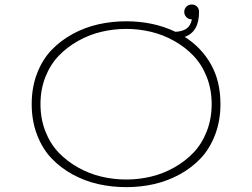

<svg xmlns="http://www.w3.org/2000/svg" viewBox="-20 -798 1090 830"><path d="M526 11Q463 11 404.5 -2.2Q346 -15.5 293.5 -44.2Q241 -73 202 -114.2Q163 -155.5 140 -215.8Q117 -276 117 -348Q117 -420 140 -480Q163 -540 202 -581Q241 -622 293.5 -650.8Q346 -679.5 404.8 -692.8Q463.5 -706 526 -706Q643 -706 738.5 -660.5Q768.5 -662 786.2 -674.2Q804 -686.5 809.5 -714.5H808.5Q795 -714.5 785.8 -723.8Q776.5 -733 776.5 -746.5Q776.5 -760 785.8 -769.2Q795 -778.5 808.5 -778.5Q823 -778.5 831.8 -769.5Q840.5 -760.5 840.5 -746.5Q840.5 -660.5 778.5 -638.5Q850.5 -593 891.8 -520Q933 -447 933 -348Q933 -276 910 -215.8Q887 -155.5 848.2 -114.2Q809.5 -73 757 -44.2Q704.5 -15.5 646.2 -2.2Q588 11 526 11ZM526 -22Q580.5 -22 632.8 -34.5Q685 -47 732.8 -73.8Q780.5 -100.5 816.5 -138.2Q852.5 -176 873.8 -230.2Q895 -284.5 895 -348Q895 -411.5 873.8 -465.2Q852.5 -519 816.5 -556.8Q780.5 -594.5 732.8 -621.2Q685 -648 632.8 -660.5Q580.5 -673 526 -673Q471 -673 418.2 -660.5Q365.5 -648 317.8 -621.2Q270 -594.5 233.8 -556.8Q197.5 -519 176.2 -465.2Q155 -411.5 155 -348Q155 -284.5 176.2 -230.2Q197.5 -176 233.8 -138.2Q270 -100.5 317.8 -73.8Q365.5 -47 418.2 -34.5Q471 -22 526 -22Z"/></svg>

Font: League Mono Extended Thin
Style: Regular
Weight: 100
Width: 9
Designer: Tyler Finck
Foundry: The League of Moveable Type / Tyler Finck
Version: Version 2.210